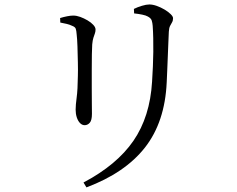

<svg xmlns="http://www.w3.org/2000/svg" viewBox="-20 -766 1040 842"><path d="M359.1 55.8 346.2 34.3Q492.5 -42.9 565.2 -148.6Q637.8 -254.2 646.9 -407.9Q649.1 -441.6 650.5 -474.7Q651.9 -507.8 652.3 -538.7Q652.6 -569.6 652 -598.5Q651.4 -627.4 649.6 -652.7Q648.6 -665.6 645.4 -675.9Q642.2 -686.2 628.2 -693.6Q620 -698.5 603.7 -701.8Q587.4 -705.2 568.2 -707.2L567.2 -726.9Q583.1 -734.9 602.4 -740.6Q621.6 -746.4 634.9 -746.4Q649.6 -746.4 667.3 -740.2Q684.9 -733.9 701.4 -724.2Q717.9 -714.4 728.4 -704Q738.9 -693.7 738.9 -686.2Q738.9 -675.4 734.5 -668Q730.2 -660.7 725.8 -652.2Q721.4 -643.6 720.4 -627.1Q719.4 -605.3 718.2 -576.3Q717 -547.3 715.8 -516.7Q714.6 -486.1 713.4 -457.1Q712.3 -428.2 711.1 -405.2Q703.3 -231.1 616 -119.4Q528.6 -7.8 359.1 55.8ZM244.4 -667.1 243.6 -686.9Q258.9 -691.6 274.2 -694.6Q289.5 -697.7 301.4 -697.7Q315.5 -697.7 332 -691.8Q348.5 -685.8 363.9 -676.7Q379.2 -667.7 389.1 -657Q399 -646.3 399 -636.6Q399 -627.2 396 -619Q393.1 -610.8 389.6 -600.4Q386.2 -589.9 384.4 -571.1Q383.4 -558.1 382.9 -527.3Q382.4 -496.5 382.4 -457.1Q382.4 -417.7 382.4 -378.6Q382.4 -339.6 382.8 -309.4Q383.2 -279.2 383.2 -266.8Q383.2 -238.4 373.7 -227.7Q364.2 -217 351.2 -217Q340.1 -217 331 -226.2Q322 -235.4 316.8 -251Q311.7 -266.7 311.7 -285.1Q311.7 -304.9 316.2 -338.5Q320.8 -372 321.5 -433.1Q322.3 -456.7 321.5 -492.2Q320.8 -527.8 319.7 -562Q318.5 -596.3 316.3 -614.1Q315.1 -632.1 312.1 -640.1Q309.1 -648.1 296.5 -652.7Q284.9 -658.4 272.4 -661.2Q259.8 -664.1 244.4 -667.1Z"/></svg>

Font: Noto Serif HK
Style: Regular
Weight: 200
Designer: Ryoko NISHIZUKA 西塚涼子 (kana & ideographs); Frank Grießhammer (Latin, Greek & Cyrillic); Wenlong ZHANG 张文龙 (bopomofo); San
Foundry: Adobe
Version: Version 2.001;hotconv 1.1.0;makeotfexe 2.6.0